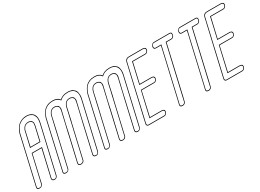

<svg xmlns="http://www.w3.org/2000/svg" viewBox="-32 -1662 3691 2725"><g transform="rotate(-30 1814.0 -299.5)"><path d="M378 -381 431 -612Q434 -632 434.5 -646Q435 -660 428 -669Q421 -678 415 -683.5Q409 -689 399 -691.5Q389 -694 384 -694.5Q379 -695 374 -695H372Q349 -695 331.5 -685.5Q314 -676 304 -661.5Q294 -647 289 -636Q284 -625 282 -614L281 -608L229 -380ZM397 -793H401Q407 -793 413.5 -792.5Q420 -792 431.5 -790Q443 -788 453.5 -784Q464 -780 476 -773Q488 -766 497.5 -756.5Q507 -747 514.5 -732.5Q522 -718 526 -700Q530 -682 529 -656.5Q528 -631 521 -602L348 147Q345 162 337.5 172.5Q330 183 321.5 187.5Q313 192 307 193.5Q301 195 296 195H294Q272 195 262.5 184Q253 173 254 162L255 151L356 -287H207L106 151Q106 153 105.5 156Q105 159 101 166.5Q97 174 91 179.5Q85 185 73.5 190Q62 195 47 195H46Q42 195 36.5 194Q31 193 23 189.5Q15 186 11.5 177Q8 168 11 154L13 144L184 -600Q184 -602 185 -607Q189 -623 195 -640.5Q201 -658 217.5 -687.5Q234 -717 255.5 -738.5Q277 -760 314.5 -776.5Q352 -793 397 -793ZM386 -371 216 -370 271 -606Q271 -610 272 -614Q274 -625 279.5 -637.5Q285 -650 296.5 -666.5Q308 -683 328.5 -694Q349 -705 375 -705H377Q382 -705 388 -704Q394 -703 404.5 -700.5Q415 -698 422 -692Q429 -686 436.5 -675.5Q444 -665 444.5 -649.5Q445 -634 441 -612ZM395 -783Q352 -783 317 -767.5Q282 -752 261.5 -732Q241 -712 225.5 -684Q210 -656 204.5 -639.5Q199 -623 195 -607L194 -600L23 143L22 154H21Q19 164 21.5 171Q24 178 30 180.5Q36 183 40.5 184Q45 185 48 185H49Q89 185 96 154V152L200 -297H369L265 151Q266 153 264.5 160.5Q263 168 271 176.5Q279 185 296 185H298Q329 185 338 147L511 -602Q518 -633 519 -659.5Q520 -686 514 -704Q508 -722 500 -736Q492 -750 479.5 -758Q467 -766 456 -771.5Q445 -777 432.5 -779.5Q420 -782 413 -782.5Q406 -783 399 -783Z M726 195H725Q704 195 695 184Q686 173 687 162L688 151L789 -287H788L816 -405L864 -612Q867 -632 867 -646Q867 -660 859 -669.5Q851 -679 845 -684Q839 -689 828.5 -691.5Q818 -694 813 -694.5Q808 -695 803 -695H802Q781 -695 764 -686.5Q747 -678 737.5 -664.5Q728 -651 723 -640Q718 -629 716 -618L713 -608L667 -405L632 -256L538 151Q538 153 537.5 156Q537 159 533 166.5Q529 174 523 179.5Q517 185 505.5 190Q494 195 479 195H478Q474 195 468.5 194Q463 193 455 189.5Q447 186 443.5 177Q440 168 443 154L446 144L615 -600Q615 -604 617 -611Q621 -628 627.5 -646.5Q634 -665 649.5 -693Q665 -721 685 -741.5Q705 -762 739 -777.5Q773 -793 814 -793Q820 -794 829 -794Q904 -794 939 -747Q991 -793 1062 -793Q1068 -794 1077 -794Q1089 -794 1100.5 -792.5Q1112 -791 1128.5 -786.5Q1145 -782 1157.5 -773.5Q1170 -765 1183.5 -751Q1197 -737 1202 -717Q1207 -697 1209 -668.5Q1211 -640 1201 -602L1028 147Q1023 167 1011.5 178.5Q1000 190 992 192.5Q984 195 976 195H973Q951 195 941.5 184Q932 173 934 162L935 151L1035 -287L1063 -405L1111 -612Q1114 -632 1114 -646Q1114 -660 1106 -669.5Q1098 -679 1092 -684Q1086 -689 1075.5 -691.5Q1065 -694 1060 -694.5Q1055 -695 1050 -695H1049Q1028 -695 1011 -686.5Q994 -678 984.5 -664.5Q975 -651 970 -640Q965 -629 963 -618L960 -608L915 -405H914L879 -256L785 151Q785 152 785 153.5Q785 155 783.5 159Q782 163 780 166.5Q778 170 774.5 175Q771 180 766 183.5Q761 187 753 190Q745 193 736 194Q730 195 726 195ZM728 185Q731 185 737 184Q753 182 762.5 173.5Q772 165 773 160.5Q774 156 775 152L904 -405Q904 -407 905 -410Q906 -413 906 -415Q914 -447 928.5 -511.5Q943 -576 950 -608L953 -618Q955 -630 960.5 -642Q966 -654 977 -669.5Q988 -685 1007.5 -695Q1027 -705 1052 -705H1053Q1057 -705 1061.5 -704.5Q1066 -704 1075 -702Q1084 -700 1091 -696.5Q1098 -693 1106.5 -686.5Q1115 -680 1118.5 -670Q1122 -660 1124.5 -645.5Q1127 -631 1121 -612L1072 -405L1045 -287L945 151Q945 153 944.5 155.5Q944 158 944.5 164Q945 170 947.5 174Q950 178 957 181.5Q964 185 975 185H978Q1009 185 1018 147L1191 -602Q1199 -637 1199 -665Q1199 -693 1192.5 -711.5Q1186 -730 1174.5 -744Q1163 -758 1150.5 -765.5Q1138 -773 1123 -777.5Q1108 -782 1097 -783Q1086 -784 1075 -784L1061 -783H1060Q993 -783 945 -740L936 -732L931 -740Q898 -784 827 -784L813 -783H812Q774 -783 742 -768.5Q710 -754 691 -735Q672 -716 657.5 -689.5Q643 -663 637 -645.5Q631 -628 627 -611L625 -600L456 144L453 154Q451 164 453.5 171Q456 178 462 180.5Q468 183 472.5 184Q477 185 480 185H481Q521 185 528 154V152L706 -618Q708 -630 713.5 -642Q719 -654 730 -669.5Q741 -685 760.5 -695Q780 -705 805 -705H806Q810 -705 814.5 -704.5Q819 -704 828 -702Q837 -700 844 -696.5Q851 -693 859.5 -686.5Q868 -680 871.5 -670Q875 -660 877.5 -645.5Q880 -631 874 -612L825 -405L801 -297H802L698 151Q699 153 697.5 160.5Q696 168 703.5 176.5Q711 185 727 185Z M1410 195H1409Q1388 195 1379 184Q1370 173 1371 162L1372 151L1473 -287H1472L1500 -405L1548 -612Q1551 -632 1551 -646Q1551 -660 1543 -669.5Q1535 -679 1529 -684Q1523 -689 1512.5 -691.5Q1502 -694 1497 -694.5Q1492 -695 1487 -695H1486Q1465 -695 1448 -686.5Q1431 -678 1421.5 -664.5Q1412 -651 1407 -640Q1402 -629 1400 -618L1397 -608L1351 -405L1316 -256L1222 151Q1222 153 1221.5 156Q1221 159 1217 166.5Q1213 174 1207 179.5Q1201 185 1189.5 190Q1178 195 1163 195H1162Q1158 195 1152.5 194Q1147 193 1139 189.5Q1131 186 1127.5 177Q1124 168 1127 154L1130 144L1299 -600Q1299 -604 1301 -611Q1305 -628 1311.5 -646.5Q1318 -665 1333.5 -693Q1349 -721 1369 -741.5Q1389 -762 1423 -777.5Q1457 -793 1498 -793Q1504 -794 1513 -794Q1588 -794 1623 -747Q1675 -793 1746 -793Q1752 -794 1761 -794Q1773 -794 1784.5 -792.5Q1796 -791 1812.5 -786.5Q1829 -782 1841.5 -773.5Q1854 -765 1867.5 -751Q1881 -737 1886 -717Q1891 -697 1893 -668.5Q1895 -640 1885 -602L1712 147Q1707 167 1695.5 178.5Q1684 190 1676 192.5Q1668 195 1660 195H1657Q1635 195 1625.5 184Q1616 173 1618 162L1619 151L1719 -287L1747 -405L1795 -612Q1798 -632 1798 -646Q1798 -660 1790 -669.5Q1782 -679 1776 -684Q1770 -689 1759.5 -691.5Q1749 -694 1744 -694.5Q1739 -695 1734 -695H1733Q1712 -695 1695 -686.5Q1678 -678 1668.5 -664.5Q1659 -651 1654 -640Q1649 -629 1647 -618L1644 -608L1599 -405H1598L1563 -256L1469 151Q1469 152 1469 153.5Q1469 155 1467.5 159Q1466 163 1464 166.5Q1462 170 1458.5 175Q1455 180 1450 183.5Q1445 187 1437 190Q1429 193 1420 194Q1414 195 1410 195ZM1412 185Q1415 185 1421 184Q1437 182 1446.5 173.5Q1456 165 1457 160.5Q1458 156 1459 152L1588 -405Q1588 -407 1589 -410Q1590 -413 1590 -415Q1598 -447 1612.5 -511.5Q1627 -576 1634 -608L1637 -618Q1639 -630 1644.5 -642Q1650 -654 1661 -669.5Q1672 -685 1691.5 -695Q1711 -705 1736 -705H1737Q1741 -705 1745.5 -704.5Q1750 -704 1759 -702Q1768 -700 1775 -696.5Q1782 -693 1790.5 -686.5Q1799 -680 1802.5 -670Q1806 -660 1808.5 -645.5Q1811 -631 1805 -612L1756 -405L1729 -287L1629 151Q1629 153 1628.5 155.5Q1628 158 1628.5 164Q1629 170 1631.5 174Q1634 178 1641 181.5Q1648 185 1659 185H1662Q1693 185 1702 147L1875 -602Q1883 -637 1883 -665Q1883 -693 1876.5 -711.5Q1870 -730 1858.5 -744Q1847 -758 1834.5 -765.5Q1822 -773 1807 -777.5Q1792 -782 1781 -783Q1770 -784 1759 -784L1745 -783H1744Q1677 -783 1629 -740L1620 -732L1615 -740Q1582 -784 1511 -784L1497 -783H1496Q1458 -783 1426 -768.5Q1394 -754 1375 -735Q1356 -716 1341.5 -689.5Q1327 -663 1321 -645.5Q1315 -628 1311 -611L1309 -600L1140 144L1137 154Q1135 164 1137.5 171Q1140 178 1146 180.5Q1152 183 1156.5 184Q1161 185 1164 185H1165Q1205 185 1212 154V152L1390 -618Q1392 -630 1397.5 -642Q1403 -654 1414 -669.5Q1425 -685 1444.5 -695Q1464 -705 1489 -705H1490Q1494 -705 1498.5 -704.5Q1503 -704 1512 -702Q1521 -700 1528 -696.5Q1535 -693 1543.5 -686.5Q1552 -680 1555.5 -670Q1559 -660 1561.5 -645.5Q1564 -631 1558 -612L1509 -405L1485 -297H1486L1382 151Q1383 153 1381.5 160.5Q1380 168 1387.5 176.5Q1395 185 1411 185Z M2252 -331Q2252 -330 2251.5 -328.5Q2251 -327 2249 -322.5Q2247 -318 2245 -314Q2243 -310 2238.5 -305Q2234 -300 2229 -296.5Q2224 -293 2217 -290.5Q2210 -288 2201 -288H2167H2158H2008H1997L1910 91L1907 102H1914H2050H2055H2062H2097H2099Q2105 102 2112 103.5Q2119 105 2128 109Q2137 113 2141 123.5Q2145 134 2141 150Q2141 152 2140 155Q2139 158 2135 165Q2131 172 2125.5 178Q2120 184 2111 188.5Q2102 193 2090 193H2056H2047H1897H1883H1871H1844H1843H1840H1836Q1819 193 1811 182.5Q1803 172 1804 161L1805 150L1806 148L1808 138L1813 117L1818 96L1819 91L1828 51L1990 -650L2000 -691L2001 -696Q2001 -697 2001.5 -699.5Q2002 -702 2002 -703Q2004 -710 2010 -738Q2023 -794 2079 -794H2099H2121H2257H2262H2269H2304H2306Q2312 -794 2318.5 -792.5Q2325 -791 2334.5 -787Q2344 -783 2348 -772.5Q2352 -762 2348 -746Q2348 -744 2347 -741Q2346 -738 2342 -730.5Q2338 -723 2332.5 -717.5Q2327 -712 2317.5 -707Q2308 -702 2297 -702H2263H2254H2104H2093L2018 -379H2025H2161H2166H2173H2208H2210Q2217 -379 2223.5 -377.5Q2230 -376 2239 -372Q2248 -368 2252 -357.5Q2256 -347 2252 -331ZM2099 -794H2121ZM2242 -331Q2245 -344 2242 -352Q2239 -360 2232 -363.5Q2225 -367 2219.5 -368Q2214 -369 2208 -369H2006L2085 -712H2299Q2312 -712 2322 -721Q2332 -730 2334.5 -736Q2337 -742 2338 -746Q2341 -758 2338 -766.5Q2335 -775 2327.5 -778.5Q2320 -782 2315 -783Q2310 -784 2304 -784H2078Q2031 -784 2020 -738L1818 139L1817 140L1816 146V147L1815 150Q1815 151 1815 152Q1815 153 1815 156.5Q1815 160 1815 163.5Q1815 167 1816.5 170.5Q1818 174 1820.5 176.5Q1823 179 1828 181Q1833 183 1839 183H2093Q2106 183 2116 174Q2126 165 2128 159.5Q2130 154 2131 150Q2135 139 2132 132Q2129 125 2125.5 121Q2122 117 2115.5 115Q2109 113 2105 112.5Q2101 112 2097 112H1895L1990 -298H2204Q2217 -298 2226.5 -306.5Q2236 -315 2238.5 -321Q2241 -327 2242 -331ZM2097 -784H2119Z M2743 -794H2745Q2750 -794 2754.5 -793Q2759 -792 2766.5 -787Q2774 -782 2775 -772.5Q2776 -763 2774 -746Q2774 -744 2773 -741Q2772 -738 2768 -730.5Q2764 -723 2758.5 -717.5Q2753 -712 2743.5 -707Q2734 -702 2723 -702H2688H2644L2461 93L2457 107Q2452 132 2446 154Q2442 172 2429 182Q2416 192 2404 194L2393 195Q2370 195 2360.5 185Q2351 175 2353 165L2354 155L2363 119L2367 98L2369 93L2378 53L2540 -649L2549 -690L2550 -694L2552 -702H2530H2516H2469Q2451 -702 2443.5 -713Q2436 -724 2437 -735L2438 -746Q2443 -766 2455 -778Q2467 -790 2475 -792Q2483 -794 2489 -794H2491H2522H2525H2546H2683H2688H2709ZM2525 -794H2546ZM2487 -784Q2457 -784 2448 -746Q2448 -745 2448 -743Q2448 -741 2447.5 -736.5Q2447 -732 2448.5 -728.5Q2450 -725 2452 -721Q2454 -717 2459 -714.5Q2464 -712 2471 -712H2564L2364 155V156Q2363 158 2363 160Q2363 162 2363.5 167Q2364 172 2366.5 175.5Q2369 179 2376.5 182Q2384 185 2395 185Q2399 185 2405 184Q2411 183 2422 175Q2433 167 2436 154L2636 -712H2725Q2738 -712 2748 -721Q2758 -730 2760.5 -736Q2763 -742 2764 -746Q2773 -784 2743 -784ZM2523 -784H2544Z M3169 -794H3171Q3176 -794 3180.5 -793Q3185 -792 3192.5 -787Q3200 -782 3201 -772.5Q3202 -763 3200 -746Q3200 -744 3199 -741Q3198 -738 3194 -730.5Q3190 -723 3184.5 -717.5Q3179 -712 3169.5 -707Q3160 -702 3149 -702H3114H3070L2887 93L2883 107Q2878 132 2872 154Q2868 172 2855 182Q2842 192 2830 194L2819 195Q2796 195 2786.5 185Q2777 175 2779 165L2780 155L2789 119L2793 98L2795 93L2804 53L2966 -649L2975 -690L2976 -694L2978 -702H2956H2942H2895Q2877 -702 2869.5 -713Q2862 -724 2863 -735L2864 -746Q2869 -766 2881 -778Q2893 -790 2901 -792Q2909 -794 2915 -794H2917H2948H2951H2972H3109H3114H3135ZM2951 -794H2972ZM2913 -784Q2883 -784 2874 -746Q2874 -745 2874 -743Q2874 -741 2873.5 -736.5Q2873 -732 2874.5 -728.5Q2876 -725 2878 -721Q2880 -717 2885 -714.5Q2890 -712 2897 -712H2990L2790 155V156Q2789 158 2789 160Q2789 162 2789.5 167Q2790 172 2792.5 175.5Q2795 179 2802.5 182Q2810 185 2821 185Q2825 185 2831 184Q2837 183 2848 175Q2859 167 2862 154L3062 -712H3151Q3164 -712 3174 -721Q3184 -730 3186.5 -736Q3189 -742 3190 -746Q3199 -784 3169 -784ZM2949 -784H2970Z M3530 -331Q3530 -330 3529.5 -328.5Q3529 -327 3527 -322.5Q3525 -318 3523 -314Q3521 -310 3516.5 -305Q3512 -300 3507 -296.5Q3502 -293 3495 -290.5Q3488 -288 3479 -288H3445H3436H3286H3275L3188 91L3185 102H3192H3328H3333H3340H3375H3377Q3383 102 3390 103.5Q3397 105 3406 109Q3415 113 3419 123.5Q3423 134 3419 150Q3419 152 3418 155Q3417 158 3413 165Q3409 172 3403.5 178Q3398 184 3389 188.5Q3380 193 3368 193H3334H3325H3175H3161H3149H3122H3121H3118H3114Q3097 193 3089 182.5Q3081 172 3082 161L3083 150L3084 148L3086 138L3091 117L3096 96L3097 91L3106 51L3268 -650L3278 -691L3279 -696Q3279 -697 3279.5 -699.5Q3280 -702 3280 -703Q3282 -710 3288 -738Q3301 -794 3357 -794H3377H3399H3535H3540H3547H3582H3584Q3590 -794 3596.5 -792.5Q3603 -791 3612.5 -787Q3622 -783 3626 -772.5Q3630 -762 3626 -746Q3626 -744 3625 -741Q3624 -738 3620 -730.5Q3616 -723 3610.5 -717.5Q3605 -712 3595.5 -707Q3586 -702 3575 -702H3541H3532H3382H3371L3296 -379H3303H3439H3444H3451H3486H3488Q3495 -379 3501.5 -377.5Q3508 -376 3517 -372Q3526 -368 3530 -357.5Q3534 -347 3530 -331ZM3377 -794H3399ZM3520 -331Q3523 -344 3520 -352Q3517 -360 3510 -363.5Q3503 -367 3497.5 -368Q3492 -369 3486 -369H3284L3363 -712H3577Q3590 -712 3600 -721Q3610 -730 3612.5 -736Q3615 -742 3616 -746Q3619 -758 3616 -766.5Q3613 -775 3605.5 -778.5Q3598 -782 3593 -783Q3588 -784 3582 -784H3356Q3309 -784 3298 -738L3096 139L3095 140L3094 146V147L3093 150Q3093 151 3093 152Q3093 153 3093 156.5Q3093 160 3093 163.5Q3093 167 3094.5 170.5Q3096 174 3098.5 176.5Q3101 179 3106 181Q3111 183 3117 183H3371Q3384 183 3394 174Q3404 165 3406 159.5Q3408 154 3409 150Q3413 139 3410 132Q3407 125 3403.5 121Q3400 117 3393.5 115Q3387 113 3383 112.5Q3379 112 3375 112H3173L3268 -298H3482Q3495 -298 3504.5 -306.5Q3514 -315 3516.5 -321Q3519 -327 3520 -331ZM3375 -784H3397Z"/></g></svg>

Font: Soda Fountain
Style: OutlineOblique
Weight: 400
Version: Version 1.0